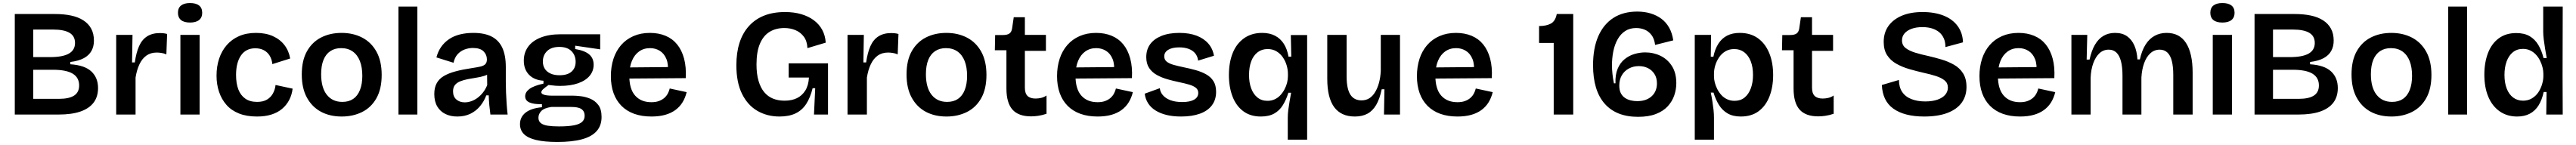

<svg xmlns="http://www.w3.org/2000/svg" viewBox="-20 -752 16895 952"><path d="M77 0V-660H340Q399 -660 446 -650Q493 -640 526.5 -618.5Q560 -597 578 -564Q596 -531 596 -485Q596 -447 580 -418Q564 -389 530.5 -370.5Q497 -352 441 -345V-330Q535 -324 579 -283Q623 -242 623 -174Q623 -117 594 -78.5Q565 -40 508 -20Q451 0 364 0ZM198 -103H366Q433 -103 466 -124.5Q499 -146 499 -191Q499 -243 456.5 -268.5Q414 -294 327 -294H198ZM198 -377H307Q391 -377 431.5 -400Q472 -423 472 -470Q472 -515 436 -536.5Q400 -558 328 -558H198Z M742 0V-263V-523H849L846 -342H864Q873 -406 892 -449Q911 -492 945 -513.5Q979 -535 1029 -535Q1038 -535 1049.5 -534Q1061 -533 1076 -529L1071 -395Q1055 -402 1038 -404.5Q1021 -407 1008 -407Q968 -407 940 -387Q912 -367 894.5 -330Q877 -293 869 -243V0Z M1163 0V-523H1289V0ZM1226 -604Q1187 -604 1167 -620.5Q1147 -637 1147 -668Q1147 -700 1167.5 -716Q1188 -732 1226 -732Q1265 -732 1285.5 -716Q1306 -700 1306 -668Q1306 -637 1285.5 -620.5Q1265 -604 1226 -604Z M1665 13Q1597 13 1547 -7Q1497 -27 1465 -63.5Q1433 -100 1416.5 -149Q1400 -198 1400 -255Q1400 -316 1417 -367Q1434 -418 1467 -456Q1500 -494 1548 -515Q1596 -536 1659 -536Q1722 -536 1769 -515Q1816 -494 1845 -456.5Q1874 -419 1883 -368L1766 -331Q1763 -362 1749 -385.5Q1735 -409 1711 -422Q1687 -435 1654 -435Q1623 -435 1599.5 -423Q1576 -411 1560 -387.5Q1544 -364 1536 -332Q1528 -300 1528 -260Q1528 -204 1543 -165Q1558 -126 1588.5 -104.5Q1619 -83 1666 -83Q1706 -83 1731.5 -98.5Q1757 -114 1770.5 -139.5Q1784 -165 1787 -194L1899 -170Q1894 -129 1876.5 -95.5Q1859 -62 1830 -37.5Q1801 -13 1760 0Q1719 13 1665 13Z M2221 13Q2143 13 2084.5 -18.5Q2026 -50 1992.5 -111.5Q1959 -173 1959 -263Q1959 -355 1993 -415.5Q2027 -476 2086 -506Q2145 -536 2220 -536Q2296 -536 2355.5 -505Q2415 -474 2449 -412.5Q2483 -351 2483 -260Q2483 -168 2448.5 -107Q2414 -46 2354.5 -16.5Q2295 13 2221 13ZM2225 -83Q2267 -83 2296 -102.5Q2325 -122 2340.5 -161Q2356 -200 2356 -254Q2356 -311 2340 -351.5Q2324 -392 2293 -414Q2262 -436 2217 -436Q2176 -436 2146.5 -416.5Q2117 -397 2101.5 -359Q2086 -321 2086 -265Q2086 -177 2123 -130Q2160 -83 2225 -83Z M2593 0V-709H2717V0Z M2979 13Q2935 13 2901 -3.5Q2867 -20 2847.5 -53Q2828 -86 2828 -135Q2828 -176 2843.5 -205Q2859 -234 2890 -252.5Q2921 -271 2967.5 -283.5Q3014 -296 3075 -305Q3109 -310 3130.5 -315Q3152 -320 3162.5 -330.5Q3173 -341 3173 -362Q3173 -393 3151 -415Q3129 -437 3081 -437Q3053 -437 3026.5 -427Q3000 -417 2981 -396Q2962 -375 2954 -340L2842 -375Q2852 -414 2873 -444Q2894 -474 2925 -495Q2956 -516 2996.5 -526Q3037 -536 3084 -536Q3157 -536 3204 -512Q3251 -488 3274 -438.5Q3297 -389 3297 -312V-214Q3297 -180 3298.5 -143.5Q3300 -107 3302.5 -70.5Q3305 -34 3309 0H3196Q3192 -28 3189 -60Q3186 -92 3185 -126H3169Q3155 -88 3129 -56Q3103 -24 3065.5 -5.5Q3028 13 2979 13ZM3028 -80Q3048 -80 3069 -87Q3090 -94 3109.5 -108Q3129 -122 3146 -143Q3163 -164 3175 -193L3174 -280L3198 -276Q3181 -262 3156 -254Q3131 -246 3103.5 -242Q3076 -238 3048.5 -232.5Q3021 -227 2999 -218.5Q2977 -210 2964 -194.5Q2951 -179 2951 -152Q2951 -118 2972.5 -99Q2994 -80 3028 -80Z M3635 180Q3550 180 3495.5 167Q3441 154 3415.5 128Q3390 102 3390 63Q3390 17 3426 -12Q3462 -41 3534 -48V-68Q3480 -67 3452 -79.5Q3424 -92 3424 -120Q3424 -147 3452 -168Q3480 -189 3544 -203V-222Q3483 -226 3449 -261.5Q3415 -297 3415 -354Q3415 -405 3442.5 -444Q3470 -483 3524.5 -505Q3579 -527 3657 -527H3916V-428L3752 -452V-430Q3814 -420 3843.5 -395Q3873 -370 3873 -327Q3873 -286 3847 -254.5Q3821 -223 3771.5 -205.5Q3722 -188 3652 -188Q3639 -188 3624 -189Q3609 -190 3577 -194Q3556 -179 3543 -167.5Q3530 -156 3530 -146Q3530 -138 3540 -133Q3550 -128 3566 -126Q3582 -124 3597 -124H3736Q3756 -124 3787.5 -120.5Q3819 -117 3850.5 -104Q3882 -91 3903.5 -63Q3925 -35 3925 16Q3925 72 3893 108.5Q3861 145 3796.5 162.5Q3732 180 3635 180ZM3646 78Q3708 78 3745 70.5Q3782 63 3798 47.5Q3814 32 3814 9Q3814 -13 3804 -25.5Q3794 -38 3778.5 -43Q3763 -48 3747 -49Q3731 -50 3720 -50H3597Q3549 -43 3530 -23.5Q3511 -4 3511 21Q3511 44 3527 56.5Q3543 69 3573 73.5Q3603 78 3646 78ZM3649 -258Q3702 -258 3728.5 -282Q3755 -306 3755 -346Q3755 -389 3727.5 -416.5Q3700 -444 3648 -444Q3596 -444 3568 -417Q3540 -390 3540 -348Q3540 -321 3552.5 -301Q3565 -281 3589.5 -269.5Q3614 -258 3649 -258Z M4252 13Q4188 13 4138.5 -5Q4089 -23 4055 -57.5Q4021 -92 4003.5 -141Q3986 -190 3986 -252Q3986 -314 4003 -366Q4020 -418 4053 -456Q4086 -494 4134 -515Q4182 -536 4242 -536Q4299 -536 4344.5 -517Q4390 -498 4420.5 -460.5Q4451 -423 4466 -367.5Q4481 -312 4477 -239L4067 -236V-309L4402 -312L4359 -271Q4365 -328 4350.5 -364Q4336 -400 4307.5 -418Q4279 -436 4243 -436Q4202 -436 4171.5 -414.5Q4141 -393 4124 -352.5Q4107 -312 4107 -254Q4107 -167 4145.5 -124Q4184 -81 4252 -81Q4281 -81 4302 -89Q4323 -97 4337 -109.5Q4351 -122 4359.5 -138Q4368 -154 4372 -171L4483 -147Q4474 -110 4456 -80.5Q4438 -51 4409.5 -30Q4381 -9 4342 2Q4303 13 4252 13Z M5092 13Q5011 13 4947 -24Q4883 -61 4846 -136Q4809 -211 4809 -324Q4809 -406 4829.5 -470.5Q4850 -535 4891 -580.5Q4932 -626 4991 -649.5Q5050 -673 5128 -673Q5187 -673 5234.5 -659Q5282 -645 5317 -619Q5352 -593 5372 -556Q5392 -519 5395 -472L5275 -436Q5273 -482 5251.5 -511Q5230 -540 5196.5 -554Q5163 -568 5124 -568Q5068 -568 5027 -543Q4986 -518 4963.5 -465Q4941 -412 4941 -329Q4941 -266 4954.5 -220.5Q4968 -175 4992 -146.5Q5016 -118 5049.5 -104.5Q5083 -91 5125 -91Q5172 -91 5206 -107.5Q5240 -124 5261 -157.5Q5282 -191 5285 -243H5152V-336H5410V-223V0H5318L5326 -173H5309Q5294 -111 5267 -69.5Q5240 -28 5197 -7.5Q5154 13 5092 13Z M5538 0V-263V-523H5645L5642 -342H5660Q5669 -406 5688 -449Q5707 -492 5741 -513.5Q5775 -535 5825 -535Q5834 -535 5845.5 -534Q5857 -533 5872 -529L5867 -395Q5851 -402 5834 -404.5Q5817 -407 5804 -407Q5764 -407 5736 -387Q5708 -367 5690.5 -330Q5673 -293 5665 -243V0Z M6187 13Q6109 13 6050.5 -18.5Q5992 -50 5958.5 -111.5Q5925 -173 5925 -263Q5925 -355 5959 -415.5Q5993 -476 6052 -506Q6111 -536 6186 -536Q6262 -536 6321.5 -505Q6381 -474 6415 -412.5Q6449 -351 6449 -260Q6449 -168 6414.5 -107Q6380 -46 6320.5 -16.5Q6261 13 6187 13ZM6191 -83Q6233 -83 6262 -102.5Q6291 -122 6306.5 -161Q6322 -200 6322 -254Q6322 -311 6306 -351.5Q6290 -392 6259 -414Q6228 -436 6183 -436Q6142 -436 6112.5 -416.5Q6083 -397 6067.5 -359Q6052 -321 6052 -265Q6052 -177 6089 -130Q6126 -83 6191 -83Z M6742 12Q6659 12 6619.5 -32.5Q6580 -77 6580 -171V-422H6504L6506 -522H6556Q6585 -522 6599 -531.5Q6613 -541 6617 -564L6628 -639H6701V-523H6839V-418H6701V-176Q6701 -139 6718.5 -122Q6736 -105 6771 -105Q6790 -105 6808.5 -109.5Q6827 -114 6843 -125V-5Q6813 5 6787.5 8.5Q6762 12 6742 12Z M7178 13Q7114 13 7064.5 -5Q7015 -23 6981 -57.5Q6947 -92 6929.5 -141Q6912 -190 6912 -252Q6912 -314 6929 -366Q6946 -418 6979 -456Q7012 -494 7060 -515Q7108 -536 7168 -536Q7225 -536 7270.5 -517Q7316 -498 7346.5 -460.5Q7377 -423 7392 -367.5Q7407 -312 7403 -239L6993 -236V-309L7328 -312L7285 -271Q7291 -328 7276.5 -364Q7262 -400 7233.5 -418Q7205 -436 7169 -436Q7128 -436 7097.5 -414.5Q7067 -393 7050 -352.5Q7033 -312 7033 -254Q7033 -167 7071.5 -124Q7110 -81 7178 -81Q7207 -81 7228 -89Q7249 -97 7263 -109.5Q7277 -122 7285.5 -138Q7294 -154 7298 -171L7409 -147Q7400 -110 7382 -80.5Q7364 -51 7335.5 -30Q7307 -9 7268 2Q7229 13 7178 13Z M7725 13Q7671 13 7629 2.5Q7587 -8 7556.5 -27.5Q7526 -47 7508.5 -75Q7491 -103 7487 -137L7586 -173Q7588 -148 7606 -127Q7624 -106 7656 -94Q7688 -82 7733 -82Q7783 -82 7810.5 -97.5Q7838 -113 7838 -142Q7838 -163 7822.5 -175.5Q7807 -188 7778.5 -196.5Q7750 -205 7711 -213Q7673 -221 7636 -231.5Q7599 -242 7567 -259.5Q7535 -277 7516 -305.5Q7497 -334 7497 -377Q7497 -426 7522 -461Q7547 -496 7596 -516Q7645 -536 7714 -536Q7779 -536 7826.5 -518Q7874 -500 7903.5 -466.5Q7933 -433 7941 -386L7837 -354Q7834 -382 7818 -401.5Q7802 -421 7775.5 -431Q7749 -441 7713 -441Q7667 -441 7641 -425Q7615 -409 7615 -382Q7615 -360 7631.5 -347Q7648 -334 7677 -326Q7706 -318 7744 -310Q7784 -302 7821.5 -291.5Q7859 -281 7889.5 -264Q7920 -247 7937.5 -219.5Q7955 -192 7955 -149Q7955 -97 7927.5 -60.5Q7900 -24 7848.5 -5.5Q7797 13 7725 13Z M8425 165V21Q8425 -4 8428.5 -31Q8432 -58 8437 -87Q8442 -116 8447 -143H8429Q8415 -98 8393 -62Q8371 -26 8336 -6.5Q8301 13 8248 13Q8180 13 8133 -22Q8086 -57 8062.5 -119Q8039 -181 8039 -259Q8039 -342 8064 -404Q8089 -466 8138.5 -501Q8188 -536 8257 -536Q8306 -536 8341.5 -517.5Q8377 -499 8399 -464.5Q8421 -430 8430 -380H8448L8445 -522H8552V-263V165ZM8292 -90Q8318 -90 8339.5 -100Q8361 -110 8377 -127.5Q8393 -145 8404 -166Q8415 -187 8420.5 -209Q8426 -231 8426 -251V-268Q8426 -295 8417.5 -323.5Q8409 -352 8392.5 -376Q8376 -400 8351 -415Q8326 -430 8293 -430Q8255 -430 8227.5 -409Q8200 -388 8185.5 -350Q8171 -312 8171 -259Q8171 -210 8185 -172Q8199 -134 8226 -112Q8253 -90 8292 -90Z M8865 13Q8775 13 8729.5 -48.5Q8684 -110 8684 -235V-523H8811V-249Q8811 -170 8835 -131.5Q8859 -93 8909 -93Q8938 -93 8960 -107Q8982 -121 8998 -147.5Q9014 -174 9023.5 -209.5Q9033 -245 9035 -287V-523H9161V-216V0H9056L9059 -166H9041Q9028 -103 9005 -63.5Q8982 -24 8947.5 -5.5Q8913 13 8865 13Z M9538 13Q9474 13 9424.5 -5Q9375 -23 9341 -57.5Q9307 -92 9289.5 -141Q9272 -190 9272 -252Q9272 -314 9289 -366Q9306 -418 9339 -456Q9372 -494 9420 -515Q9468 -536 9528 -536Q9585 -536 9630.5 -517Q9676 -498 9706.5 -460.5Q9737 -423 9752 -367.5Q9767 -312 9763 -239L9353 -236V-309L9688 -312L9645 -271Q9651 -328 9636.5 -364Q9622 -400 9593.5 -418Q9565 -436 9529 -436Q9488 -436 9457.5 -414.5Q9427 -393 9410 -352.5Q9393 -312 9393 -254Q9393 -167 9431.5 -124Q9470 -81 9538 -81Q9567 -81 9588 -89Q9609 -97 9623 -109.5Q9637 -122 9645.5 -138Q9654 -154 9658 -171L9769 -147Q9760 -110 9742 -80.5Q9724 -51 9695.5 -30Q9667 -9 9628 2Q9589 13 9538 13Z M10169 0V-470H10073V-581Q10120 -581 10150 -597Q10180 -613 10189 -660H10297V0Z M10722 15Q10579 15 10503 -71.5Q10427 -158 10427 -324Q10427 -436 10461.5 -514.5Q10496 -593 10560.5 -634.5Q10625 -676 10717 -676Q10764 -676 10804 -664Q10844 -652 10875 -629Q10906 -606 10926 -570.5Q10946 -535 10953 -487L10834 -457Q10829 -498 10810 -522.5Q10791 -547 10765 -557.5Q10739 -568 10710 -568Q10668 -568 10638 -548.5Q10608 -529 10588.5 -494.5Q10569 -460 10560 -415.5Q10551 -371 10551 -322Q10551 -296 10554.5 -264.5Q10558 -233 10564 -205H10574Q10572 -262 10588.5 -301Q10605 -340 10634 -363.5Q10663 -387 10698.5 -397.5Q10734 -408 10769 -408Q10823 -408 10869.5 -385.5Q10916 -363 10944.5 -318Q10973 -273 10973 -206Q10973 -165 10959.5 -125.5Q10946 -86 10916.5 -54Q10887 -22 10839 -3.5Q10791 15 10722 15ZM10716 -88Q10749 -88 10773 -97Q10797 -106 10813.5 -122Q10830 -138 10838 -159Q10846 -180 10846 -204Q10846 -241 10829.5 -266.5Q10813 -292 10786.5 -305Q10760 -318 10727 -318Q10691 -318 10661.5 -302Q10632 -286 10615.5 -257.5Q10599 -229 10599 -190Q10599 -160 10609 -140.5Q10619 -121 10636 -109.5Q10653 -98 10674 -93Q10695 -88 10716 -88Z M11094 165V-259V-523H11201L11199 -380L11216 -379Q11226 -429 11248.5 -464.5Q11271 -500 11306 -518Q11341 -536 11389 -536Q11459 -536 11507.5 -501.5Q11556 -467 11582 -404.5Q11608 -342 11608 -259Q11608 -181 11584 -119Q11560 -57 11513 -22Q11466 13 11396 13Q11345 13 11310 -7Q11275 -27 11253 -62.5Q11231 -98 11217 -144H11199Q11205 -116 11209.5 -87.5Q11214 -59 11217 -32Q11220 -5 11220 20V165ZM11355 -90Q11394 -90 11420.5 -111.5Q11447 -133 11461.5 -171.5Q11476 -210 11476 -260Q11476 -312 11461 -350Q11446 -388 11418.5 -409Q11391 -430 11353 -430Q11320 -430 11295 -415Q11270 -400 11253.5 -375.5Q11237 -351 11228.5 -323Q11220 -295 11220 -268V-251Q11220 -231 11225.5 -209.5Q11231 -188 11242 -166.5Q11253 -145 11269 -127.5Q11285 -110 11307 -100Q11329 -90 11355 -90Z M11904 12Q11821 12 11781.5 -32.5Q11742 -77 11742 -171V-422H11666L11668 -522H11718Q11747 -522 11761 -531.5Q11775 -541 11779 -564L11790 -639H11863V-523H12001V-418H11863V-176Q11863 -139 11880.5 -122Q11898 -105 11933 -105Q11952 -105 11970.5 -109.5Q11989 -114 12005 -125V-5Q11975 5 11949.5 8.5Q11924 12 11904 12Z M12598 13Q12534 13 12483 0Q12432 -13 12396 -39Q12360 -65 12341.5 -104Q12323 -143 12321 -194L12433 -227Q12433 -180 12454 -148.5Q12475 -117 12514.5 -101.5Q12554 -86 12605 -86Q12653 -86 12686.5 -98Q12720 -110 12737 -130.5Q12754 -151 12754 -177Q12754 -206 12733 -223.5Q12712 -241 12676.5 -252.5Q12641 -264 12595 -274Q12547 -285 12500.5 -298.5Q12454 -312 12416 -333.5Q12378 -355 12355.5 -389.5Q12333 -424 12333 -477Q12333 -537 12363.5 -580.5Q12394 -624 12451 -648.5Q12508 -673 12588 -673Q12667 -673 12726 -649.5Q12785 -626 12818 -581Q12851 -536 12853 -474L12738 -443Q12738 -476 12727 -500.5Q12716 -525 12696.5 -541Q12677 -557 12649.5 -565.5Q12622 -574 12587 -574Q12546 -574 12516 -563Q12486 -552 12469.5 -532.5Q12453 -513 12453 -487Q12453 -455 12477 -436.5Q12501 -418 12540.5 -406Q12580 -394 12627 -384Q12670 -374 12713.5 -361Q12757 -348 12794 -327Q12831 -306 12853.5 -270.5Q12876 -235 12876 -181Q12876 -122 12845 -78.5Q12814 -35 12752 -11Q12690 13 12598 13Z M13227 13Q13163 13 13113.5 -5Q13064 -23 13030 -57.5Q12996 -92 12978.5 -141Q12961 -190 12961 -252Q12961 -314 12978 -366Q12995 -418 13028 -456Q13061 -494 13109 -515Q13157 -536 13217 -536Q13274 -536 13319.5 -517Q13365 -498 13395.5 -460.5Q13426 -423 13441 -367.5Q13456 -312 13452 -239L13042 -236V-309L13377 -312L13334 -271Q13340 -328 13325.5 -364Q13311 -400 13282.5 -418Q13254 -436 13218 -436Q13177 -436 13146.5 -414.5Q13116 -393 13099 -352.5Q13082 -312 13082 -254Q13082 -167 13120.5 -124Q13159 -81 13227 -81Q13256 -81 13277 -89Q13298 -97 13312 -109.5Q13326 -122 13334.5 -138Q13343 -154 13347 -171L13458 -147Q13449 -110 13431 -80.5Q13413 -51 13384.5 -30Q13356 -9 13317 2Q13278 13 13227 13Z M13564 0V-329V-523H13668L13664 -361H13683Q13696 -420 13718.5 -458.5Q13741 -497 13774 -516.5Q13807 -536 13850 -536Q13898 -536 13929 -514Q13960 -492 13977 -453Q13994 -414 13997 -362H14013Q14026 -421 14050.5 -459.5Q14075 -498 14110 -517Q14145 -536 14188 -536Q14231 -536 14262.5 -519.5Q14294 -503 14315.5 -470Q14337 -437 14348 -388Q14359 -339 14359 -275V0H14232V-260Q14232 -315 14222.5 -352Q14213 -389 14193 -407.5Q14173 -426 14143 -426Q14108 -426 14082 -402.5Q14056 -379 14041 -337.5Q14026 -296 14023 -243V0H13899V-254Q13899 -312 13889 -350Q13879 -388 13859 -407Q13839 -426 13809 -426Q13773 -426 13747.5 -402Q13722 -378 13707 -336Q13692 -294 13690 -241V0Z M14491 0V-523H14617V0ZM14554 -604Q14515 -604 14495 -620.5Q14475 -637 14475 -668Q14475 -700 14495.5 -716Q14516 -732 14554 -732Q14593 -732 14613.5 -716Q14634 -700 14634 -668Q14634 -637 14613.5 -620.5Q14593 -604 14554 -604Z M14765 0V-660H15028Q15087 -660 15134 -650Q15181 -640 15214.5 -618.5Q15248 -597 15266 -564Q15284 -531 15284 -485Q15284 -447 15268 -418Q15252 -389 15218.5 -370.5Q15185 -352 15129 -345V-330Q15223 -324 15267 -283Q15311 -242 15311 -174Q15311 -117 15282 -78.5Q15253 -40 15196 -20Q15139 0 15052 0ZM14886 -103H15054Q15121 -103 15154 -124.5Q15187 -146 15187 -191Q15187 -243 15144.5 -268.5Q15102 -294 15015 -294H14886ZM14886 -377H14995Q15079 -377 15119.5 -400Q15160 -423 15160 -470Q15160 -515 15124 -536.5Q15088 -558 15016 -558H14886Z M15663 13Q15585 13 15526.5 -18.5Q15468 -50 15434.5 -111.5Q15401 -173 15401 -263Q15401 -355 15435 -415.5Q15469 -476 15528 -506Q15587 -536 15662 -536Q15738 -536 15797.5 -505Q15857 -474 15891 -412.5Q15925 -351 15925 -260Q15925 -168 15890.5 -107Q15856 -46 15796.5 -16.5Q15737 13 15663 13ZM15667 -83Q15709 -83 15738 -102.5Q15767 -122 15782.5 -161Q15798 -200 15798 -254Q15798 -311 15782 -351.5Q15766 -392 15735 -414Q15704 -436 15659 -436Q15618 -436 15588.5 -416.5Q15559 -397 15543.5 -359Q15528 -321 15528 -265Q15528 -177 15565 -130Q15602 -83 15667 -83Z M16035 0V-709H16159V0Z M16487 13Q16421 13 16372.5 -21Q16324 -55 16298 -116.5Q16272 -178 16272 -262Q16272 -341 16295.5 -403Q16319 -465 16366 -500Q16413 -535 16481 -535Q16534 -535 16569 -514.5Q16604 -494 16626 -457Q16648 -420 16660 -371H16681Q16675 -403 16670 -434Q16665 -465 16661.5 -493.5Q16658 -522 16658 -544V-709H16786L16785 -256L16786 0H16678L16680 -148H16661Q16650 -96 16627.5 -60Q16605 -24 16570 -5.5Q16535 13 16487 13ZM16526 -91Q16559 -91 16584.5 -106.5Q16610 -122 16626 -146Q16642 -170 16650.5 -198.5Q16659 -227 16659 -252V-268Q16659 -288 16653.5 -310Q16648 -332 16637.5 -353.5Q16627 -375 16611 -392.5Q16595 -410 16573.5 -420.5Q16552 -431 16525 -431Q16486 -431 16459 -409Q16432 -387 16418 -348.5Q16404 -310 16404 -260Q16404 -209 16418.5 -171Q16433 -133 16460.5 -112Q16488 -91 16526 -91Z"/></svg>

Font: Bricolage Grotesque 16pt SemiBold
Style: Regular
Weight: 600
Version: Version 1.001;gftools[0.9.33.dev8+g029e19f]